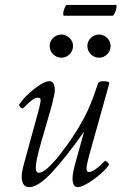

<svg xmlns="http://www.w3.org/2000/svg" viewBox="-20 -745 493 778"><path d="M238.8 -681.2Q235.4 -682.6 236.3 -692.4Q237.3 -702.1 242.2 -713.6Q247.1 -725.1 251 -725.1H450.2Q453.6 -723.6 452.1 -713.9Q450.7 -704.1 445.3 -692.6Q439.9 -681.2 436 -681.2ZM229 -511.2Q209.5 -511.2 195.3 -525.1Q181.2 -539.1 181.2 -559.1Q181.2 -577.6 195.3 -591.3Q209.5 -605 229 -605Q247.6 -605 261.7 -591.3Q275.9 -577.6 275.9 -559.1Q275.9 -539.1 262 -525.1Q248 -511.2 229 -511.2ZM381.8 -511.2Q362.3 -511.2 348.1 -525.1Q334 -539.1 334 -559.1Q334 -577.6 348.1 -591.3Q362.3 -605 381.8 -605Q399.9 -605 414.1 -591.3Q428.2 -577.6 428.2 -559.1Q428.2 -539.1 414.3 -525.1Q400.4 -511.2 381.8 -511.2ZM99.1 13.2Q67.9 13.2 67.9 -29.8Q67.9 -48.8 78.1 -85L138.2 -304.2Q146 -336.9 144.5 -342.3Q143.1 -349.1 131.8 -349.1Q114.3 -349.1 77.1 -309.1Q71.8 -302.2 63.7 -309.6Q55.7 -316.9 58.1 -321.8Q77.6 -352.1 117.9 -384Q158.2 -416 180.2 -416Q202.1 -416 202.1 -378.9Q202.1 -365.7 189.9 -317.9L145 -162.1Q125 -93.3 125 -64.9Q125 -44.9 138.2 -44.9Q164.6 -44.9 222.4 -118.4Q280.3 -191.9 317.9 -262.2Q347.2 -314.5 376 -403.8Q377.9 -416 398.9 -416Q422.9 -416 422.9 -407.2L341.8 -117.2Q331.1 -78.6 330.6 -63.5Q330.1 -48.3 339.8 -47.9Q361.3 -47.9 403.8 -91.8Q405.3 -94.2 410.4 -91.3Q415.5 -88.4 419.2 -83.7Q422.9 -79.1 420.9 -76.2Q400.9 -47.9 358.4 -17.3Q315.9 13.2 294.9 13.2Q273.9 13.2 273.9 -22.9Q273.9 -43.9 286.1 -86.9L320.8 -211.9Q247.1 -107.4 190.9 -47.1Q134.8 13.2 99.1 13.2Z"/></svg>

Font: Junicode SmCond Light
Style: Italic
Weight: 300
Width: 4
Italic angle: -11°
Designer: Peter S. Baker
Version: Version 2.206